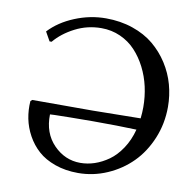

<svg xmlns="http://www.w3.org/2000/svg" viewBox="-76 -732 797 816"><g transform="rotate(10 322.0 -324.0)"><path d="M61 -255.9 67.9 -262.2H329.1L535.2 -265.1Q538.1 -291 538.1 -314Q538.1 -358.4 528.6 -401.4Q519 -444.3 499.5 -482.7Q480 -521 452.6 -550.3Q425.3 -579.6 387.2 -596.7Q349.1 -613.8 305.2 -613.8Q244.6 -613.8 191.9 -586.7Q139.2 -559.6 106 -520H97.2L75.2 -559.1Q117.7 -604.5 183.1 -631.3Q248.5 -658.2 316.9 -658.2Q379.4 -658.2 432.9 -639.9Q486.3 -621.6 524.2 -590.1Q562 -558.6 588.6 -517.1Q615.2 -475.6 628.2 -428.7Q641.1 -381.8 641.1 -333Q641.1 -260.7 614.5 -196.5Q587.9 -132.3 543.2 -87.4Q498.5 -42.5 438.5 -16.4Q378.4 9.8 313 9.8Q258.3 9.8 213.6 -6.1Q168.9 -22 139.9 -48.1Q110.8 -74.2 91.8 -108.9Q72.8 -143.6 65.4 -180.7Q58.1 -217.8 61 -255.9ZM525.9 -214.8Q445.8 -217.8 336.9 -217.8Q285.2 -217.8 239.3 -217Q193.4 -216.3 172.9 -215.8L152.8 -214.8Q150.9 -134.3 199.7 -84.2Q248.5 -34.2 314.9 -34.2Q345.7 -34.2 376.5 -44.4Q407.2 -54.7 436.5 -75.4Q465.8 -96.2 489.7 -132.1Q513.7 -168 525.9 -214.8Z"/></g></svg>

Font: Linear Smooth
Style: Regular
Weight: 400
Designer: Philipp H. Poll, Flanker
Foundry: Philipp H. Poll, reworked by Flanker
Version: Version 1.061 | FøM Fix